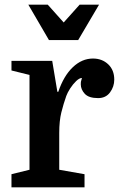

<svg xmlns="http://www.w3.org/2000/svg" viewBox="-20 -800 514 820"><path d="M330 -467Q330 -467 330 -467Q330 -467 330 -467Q319 -467 305 -453.5Q291 -440 279.5 -422Q268 -404 263 -390Q251 -356 242 -320Q233 -284 233 -232V-75L341 -56V0H29V-56L106 -75V-480L29 -499V-540H203L225 -408H229Q252 -476 291 -513Q330 -550 377 -550Q416 -550 442 -525.5Q468 -501 468 -460Q468 -430 450 -405.5Q432 -381 399 -381Q359 -381 342 -399.5Q325 -418 325 -440Q325 -447 325.5 -450.5Q326 -454 330 -467ZM314 -629 403 -780H320L252 -704L184 -780H101L189 -629Z"/></svg>

Font: Domine
Style: Regular
Weight: 400
Designer: Pablo Impallari, Rodrigo Fuenzalida, Brenda Gallo
Foundry: Pablo Impallari, Rodrigo Fuenzalida, Brenda Gallo
Version: Version 2.000;September 19, 2022;FontCreator 14.0.0.2877 64-